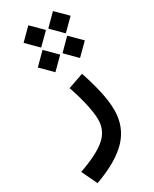

<svg xmlns="http://www.w3.org/2000/svg" viewBox="-359 -821 925 1150"><g transform="rotate(-30 103.5 -246.0)"><path d="M155.3 -682.1 231.9 -759.3 309.6 -682.1 231.9 -605ZM-15.6 -682.1 61.5 -759.3 139.2 -682.1 61.5 -605ZM-15.6 -511.7 61.5 -588.9 139.2 -511.7 61.5 -434.6ZM155.3 -511.7 231.9 -588.9 309.6 -511.7 231.9 -434.6ZM87.4 -309.6 194.8 -346.7Q222.2 -265.6 238.3 -193.4Q254.4 -121.1 254.4 -62.5Q254.4 51.8 180.9 130.6Q107.4 209.5 -51.8 267.1L-103 159.7Q23.9 115.7 83 65.7Q142.1 15.6 142.1 -61Q142.1 -106 127 -172.9Q111.8 -239.7 87.4 -309.6Z"/></g></svg>

Font: Estedad-FD SemiBold
Style: Regular
Weight: 600
Designer: Amin Abedi
Version: Version 7.3